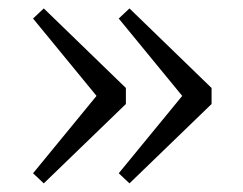

<svg xmlns="http://www.w3.org/2000/svg" viewBox="-20 -478 578 456"><path d="M223 -233.5 58.5 -434 84 -458 279 -269V-231L84 -42.5L58.5 -66.5L223 -267ZM426.5 -233.5 262 -434 287.5 -458 482.5 -269V-231L287.5 -42.5L262 -66.5L426.5 -267Z"/></svg>

Font: Newsreader 9pt Light
Style: Regular
Weight: 300
Designer: Hugues Gentile
Foundry: Production Type
Version: Version 1.003